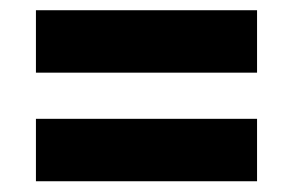

<svg xmlns="http://www.w3.org/2000/svg" viewBox="-20 -492 558 366"><path d="M48.5 -146.5V-265.5H470V-146.5ZM48.5 -353.5V-472.5H470V-353.5Z"/></svg>

Font: Anek Tamil
Style: Bold
Weight: 700
Designer: Aadarsh Rajan (Tamil), Yesha Goshar (Latin)
Foundry: Ek Type
Version: Version 1.003